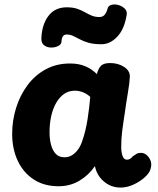

<svg xmlns="http://www.w3.org/2000/svg" viewBox="-20 -839 716 868"><path d="M35 -234Q35 -295 53 -352Q71 -409 104.5 -454Q138 -499 186.5 -525.5Q235 -552 297 -552Q336 -552 365.5 -539.5Q395 -527 418 -504Q423 -526 435 -540Q447 -554 478 -554Q514 -554 541 -536.5Q568 -519 567 -492Q566 -465 558 -418.5Q550 -372 544 -327Q542 -313 538.5 -291Q535 -269 532.5 -247.5Q530 -226 529 -211Q528 -196 528 -173.5Q528 -151 534 -134Q540 -117 554 -117Q562 -117 568 -121Q574 -125 580 -132Q590 -139 597.5 -143.5Q605 -148 617 -148Q631 -148 642.5 -138.5Q654 -129 660.5 -113Q667 -97 661 -77Q657 -58 635 -38Q613 -18 583.5 -4.5Q554 9 525 9Q496 9 472 -3.5Q448 -16 431.5 -37.5Q415 -59 409 -88Q383 -49 340.5 -23Q298 3 245 3Q179 3 132 -28Q85 -59 60 -112.5Q35 -166 35 -234ZM204 -241Q204 -209 211 -183.5Q218 -158 232.5 -143Q247 -128 271 -128Q291 -128 306 -137.5Q321 -147 333 -163.5Q345 -180 352 -202Q360 -225 366 -250Q372 -275 376 -301Q380 -327 383 -352Q386 -377 388 -401Q374 -414 356 -421.5Q338 -429 318 -429Q291 -429 270 -414.5Q249 -400 234 -374Q219 -348 211.5 -314Q204 -280 204 -241ZM439 -639Q404 -639 381 -645.5Q358 -652 341.5 -661Q325 -670 311 -676.5Q297 -683 281 -683Q259 -683 258 -650Q257 -638 243 -631Q229 -624 211.5 -624Q194 -624 180.5 -633.5Q167 -643 167 -664Q169 -727 198.5 -766.5Q228 -806 282 -806Q309 -806 328.5 -799.5Q348 -793 363.5 -784Q379 -775 394.5 -768.5Q410 -762 429 -762Q444 -762 452.5 -771.5Q461 -781 466 -799Q469 -813 483.5 -817Q498 -821 514.5 -816.5Q531 -812 543 -801Q555 -790 553 -774Q543 -708 510.5 -673.5Q478 -639 439 -639Z"/></svg>

Font: Playpen Sans Arabic
Style: Bold
Weight: 700
Version: Version 2.000